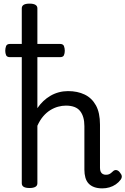

<svg xmlns="http://www.w3.org/2000/svg" viewBox="-20 -1021 691 1058"><path d="M544 17Q518 17 499 10Q480 3 468 -10Q456 -23 450.5 -42.5Q445 -62 445 -86V-326Q445 -379 421.5 -409Q398 -439 343 -439Q322 -439 300 -433Q278 -427 257 -414Q236 -401 218 -380Q200 -359 186 -328V-11Q186 2 175 8.5Q164 15 143 15Q121 15 110.5 8.5Q100 2 100 -11V-975Q100 -988 110.5 -994.5Q121 -1001 143 -1001Q164 -1001 175 -994.5Q186 -988 186 -975V-425Q201 -447 219 -464Q237 -481 258.5 -493.5Q280 -506 304.5 -512.5Q329 -519 355 -519Q407 -519 446.5 -500Q486 -481 508.5 -440.5Q531 -400 531 -334V-96Q531 -83 535 -74.5Q539 -66 546.5 -62Q554 -58 563 -58Q574 -58 581 -61Q588 -64 594 -69.5Q600 -75 606 -80Q615 -86 624.5 -83Q634 -80 641 -70Q650 -60 651 -50.5Q652 -41 645 -31Q634 -16 618 -5Q602 6 583 11.5Q564 17 544 17ZM36 -706Q18 -706 13.5 -717Q9 -728 9 -741Q9 -755 13.5 -767Q18 -779 36 -779H310Q328 -779 332.5 -767Q337 -755 337 -741Q337 -728 332.5 -717Q328 -706 310 -706Z"/></svg>

Font: Playwrite PL
Style: Regular
Weight: 400
Designer: Veronika Burian, José Scaglione
Foundry: TypeTogether
Version: Version 1.002